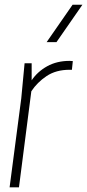

<svg xmlns="http://www.w3.org/2000/svg" viewBox="-20 -800 372 820"><path d="M290 -779.8H332L221.2 -620.1H179.2ZM276.9 -540 291 -539.1 287.1 -502H276.9Q219.2 -502 179 -475.1Q138.7 -448.2 113.8 -410.2L61 0H21L70.8 -379.9L85 -529.8H115.2V-457Q140.1 -494.1 181.6 -517.1Q223.1 -540 276.9 -540Z"/></svg>

Font: Cooper Hewitt
Style: Light Italic
Weight: 704
Designer: Village Type and Design LLC
Foundry: Cooper Hewitt Smithsonian Design Museum
Version: 1.000